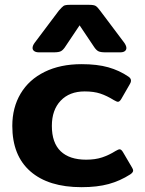

<svg xmlns="http://www.w3.org/2000/svg" viewBox="-20 -761 603 796"><path d="M115 -562Q115 -572 124 -584L224 -717Q237 -732 243.5 -736.5Q250 -741 270 -741H349Q369 -741 376.5 -736.5Q384 -732 395 -717L495 -584Q504 -571 504 -562Q504 -554 497.5 -549Q491 -544 478 -544H417Q396 -544 387 -549Q378 -554 369 -568L310 -656L251 -568Q242 -554 233 -549Q224 -544 203 -544H142Q129 -544 122 -549Q115 -554 115 -562ZM31 -239Q31 -315 65.5 -373Q100 -431 165 -463Q230 -495 318 -495Q383 -495 429 -482Q475 -469 513 -443Q523 -436 523 -427Q523 -419 517 -410L483 -351Q476 -339 469 -339Q464 -339 452 -346Q423 -364 396 -373Q369 -382 331 -382Q268 -382 231.5 -343.5Q195 -305 195 -239Q195 -169 231.5 -134Q268 -99 337 -99Q375 -99 403.5 -108.5Q432 -118 459 -135Q471 -142 476 -142Q483 -142 490 -130L527 -67Q532 -59 532 -54Q532 -46 520 -38Q478 -11 430.5 2Q383 15 318 15Q181 15 106 -50.5Q31 -116 31 -239Z"/></svg>

Font: Mitr Medium
Style: Regular
Weight: 500
Designer: Thanarat Vachiruckul
Foundry: Cadson Demak
Version: Version 1.002